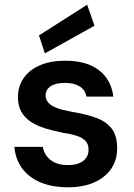

<svg xmlns="http://www.w3.org/2000/svg" viewBox="-20 -781 566 813"><path d="M269 12Q198 12 148.5 -10Q99 -32 72 -70.5Q45 -109 41 -159H161Q165 -138 177.5 -120.5Q190 -103 212.5 -92.5Q235 -82 267 -82Q297 -82 316.5 -90.5Q336 -99 345.5 -113.5Q355 -128 355 -146Q355 -171 342 -184.5Q329 -198 304.5 -206Q280 -214 245 -219Q206 -227 171.5 -237.5Q137 -248 111 -265Q85 -282 70.5 -307.5Q56 -333 56 -370Q56 -415 80 -450Q104 -485 149 -504.5Q194 -524 256 -524Q346 -524 398.5 -484Q451 -444 460 -372H346Q341 -400 317.5 -415Q294 -430 255 -430Q215 -430 194 -415.5Q173 -401 173 -376Q173 -360 184.5 -346.5Q196 -333 220 -324Q244 -315 282 -308Q343 -298 386 -282.5Q429 -267 452.5 -237Q476 -207 476 -153Q476 -103 450.5 -66Q425 -29 378.5 -8.5Q332 12 269 12ZM170 -555 145 -631 349 -761 380 -672Z"/></svg>

Font: DM Sans 12pt SemiBold
Style: Regular
Weight: 600
Version: Version 4.004;gftools[0.9.30]